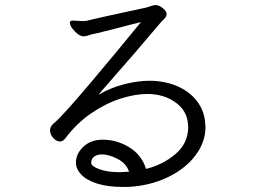

<svg xmlns="http://www.w3.org/2000/svg" viewBox="-20 -727 1040 756"><path d="M279 -87Q279 -122 308.5 -149.5Q338 -177 384 -177Q440 -177 489 -147Q538 -117 555 -62Q621 -78 671 -120.5Q721 -163 721 -227L720 -240Q716 -292 670 -324.5Q624 -357 560 -357Q512 -357 454 -338.5Q396 -320 338.5 -280.5Q281 -241 237 -182Q228 -170 216 -170Q202 -170 189.5 -184Q177 -198 177 -214Q177 -228 190 -240Q220 -263 332 -395.5Q444 -528 535 -640Q493 -630 449 -618Q428 -613 393.5 -604Q359 -595 342 -592Q336 -590 326 -587Q316 -584 309 -584Q293 -584 274 -604Q255 -624 255 -638Q255 -643 260 -645Q262 -646 268 -646Q275 -646 284 -645Q293 -644 305 -644Q315 -644 320 -645Q365 -656 439 -672Q513 -688 555 -697Q563 -699 574 -703Q585 -707 592 -707Q607 -707 621.5 -694.5Q636 -682 636 -672Q636 -662 627 -653Q618 -644 615 -641Q527 -536 383 -372L368 -354Q416 -382 469.5 -395.5Q523 -409 568 -409Q627 -409 676 -388.5Q725 -368 755 -329.5Q785 -291 788 -241L789 -227Q789 -166 748 -113Q707 -60 637 -27.5Q567 5 484 9H462Q403 9 361.5 -4.5Q320 -18 299.5 -40Q279 -62 279 -87ZM382 -119Q362 -119 350.5 -110Q339 -101 339 -86Q339 -73 370.5 -61Q402 -49 452 -49Q462 -49 488 -51Q478 -83 443.5 -101Q409 -119 382 -119Z"/></svg>

Font: Iansui
Style: Regular
Weight: 400
Designer: But Ko / Fontworks Inc.
Foundry: zi-hi.com / Fontworks Inc.
Version: Version 1.002